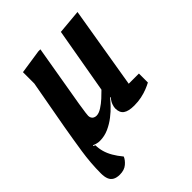

<svg xmlns="http://www.w3.org/2000/svg" viewBox="-199 -623 931 931"><g transform="rotate(-45 267.0 -157.5)"><path d="M79.3 193.8Q57.8 193.8 44.1 186.3Q30.4 178.8 24.2 163.4Q18 148 18 124.7Q18 54.7 29.1 -18.2Q40.3 -91.1 52.6 -161.7L97.9 -412.3V-490L222 -508.6H236L181.5 -188.9Q180.5 -180.5 178 -165.2Q175.4 -150 173.6 -135.8Q171.8 -121.7 171.8 -116.7Q171.8 -108.5 175.4 -101.8Q179 -95.2 185.8 -91.7Q192.7 -88.2 201.1 -88.2Q217.3 -88.2 237.1 -100.9Q256.9 -113.5 275.7 -130.7Q294.4 -147.8 307 -160.8L366 -498.1L491.2 -509.3L420.9 -87.7H490.8V-26.2Q477.3 -18.8 458.1 -11.2Q438.9 -3.6 415.6 1.4Q392.2 6.4 365.3 6.4Q326.1 6.4 307.9 -6.7Q289.8 -19.8 289.8 -48.9Q289.8 -58.4 294.7 -72.7Q299.5 -87 313 -103L310 -105.2Q300.5 -92.6 282.4 -73.4Q264.4 -54.1 240 -35.2Q215.7 -16.3 186.9 -3.3Q158 9.7 126.3 9.7Q114.4 9.7 104.8 6.8Q95.2 3.9 87.1 0.6L86.1 4.6L95.7 8.9Q95.7 30.8 101.9 53.1Q108.1 75.5 121.2 98.1Q134.2 120.7 154.3 144.8Q147.9 161.4 129.1 177.6Q110.3 193.8 79.3 193.8Z"/></g></svg>

Font: Faustina Light
Style: Italic
Weight: 300
Italic angle: -8°
Designer: Alfonso Garcia
Foundry: http://www.omnibus-type.com
Version: Version 1.200